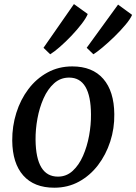

<svg xmlns="http://www.w3.org/2000/svg" viewBox="-20 -886 652 918"><path d="M325.5 -568.5Q422 -568.5 473.8 -509Q525.5 -449.5 526.5 -340Q527.5 -272 507 -209Q486.5 -146 448.5 -96.2Q410.5 -46.5 357.5 -17.5Q304.5 11.5 239.5 11.5Q143 11.5 91.2 -47Q39.5 -105.5 38.5 -213.5Q38 -282.5 58 -346.2Q78 -410 115.8 -460Q153.5 -510 206.8 -539.2Q260 -568.5 325.5 -568.5ZM310.5 -515Q269 -515 238.5 -487.5Q208 -460 188.2 -415.5Q168.5 -371 159 -319Q149.5 -267 150 -217.5Q152 -41.5 257 -41.5Q297.5 -41.5 327.5 -69Q357.5 -96.5 377 -141Q396.5 -185.5 406 -237.5Q415.5 -289.5 415 -339Q414 -515 310.5 -515ZM188 -657.5 333.5 -866.5 399.5 -819Q392 -800 370.8 -772.2Q349.5 -744.5 321.8 -715.2Q294 -686 266.5 -662Q239 -638 220 -626.5ZM394.5 -657.5 544.5 -864 611.5 -815Q603.5 -795.5 580.2 -767.8Q557 -740 527.5 -711.2Q498 -682.5 470.5 -659.5Q443 -636.5 426.5 -626.5Z"/></svg>

Font: Merriweather
Style: Italic
Weight: 400
Italic angle: -7.8°
Designer: Eben Sorkin
Foundry: Eben Sorkin
Version: Version 2.100